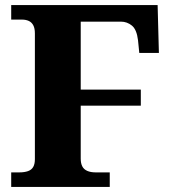

<svg xmlns="http://www.w3.org/2000/svg" viewBox="-20 -734 674 754"><path d="M24 0V-57H55Q76 -57 90 -62Q104 -67 110.5 -78.5Q117 -90 117 -109V-603Q117 -623 110.5 -635Q104 -647 92.5 -652Q81 -657 67 -657H24V-714H599L604 -526H527L522 -576Q517 -618 498 -633.5Q479 -649 455 -649H297V-382H533V-319H297V-111Q297 -93 303 -81Q309 -69 322.5 -63Q336 -57 356 -57H411V0Z"/></svg>

Font: Noto Serif Hebrew ExtraBold
Style: Regular
Weight: 800
Version: Version 2.003